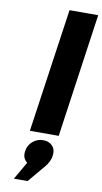

<svg xmlns="http://www.w3.org/2000/svg" viewBox="-110 -791 604 1134"><g transform="rotate(10 191.5 -223.5)"><path d="M60.1 294.9 121.1 189Q90.8 165.5 97.2 124Q102.1 87.4 128.9 64.2Q155.8 41 191.9 41Q226.6 41 247.3 63Q268.1 85 262.2 123Q256.8 158.7 231 189L142.1 294.9ZM104 0 210.9 -742.2H382.8L276.9 0Z"/></g></svg>

Font: Trueno
Style: Bold Italic
Weight: 700
Designer: Julieta Ulanovsky
Foundry: Julieta Ulanovsky
Version: Version 3.001b | FøM Fix